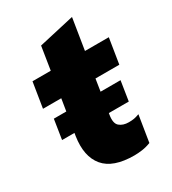

<svg xmlns="http://www.w3.org/2000/svg" viewBox="-168 -762 777 865"><g transform="rotate(-30 220.5 -329.5)"><path d="M23 0ZM275 11Q165 11 119.5 -43.5Q74 -98 89 -197L118 -377H23L44 -508H139L158 -628L343 -670L317 -508H441L420 -377H296L269 -204Q262 -162 280 -146.5Q298 -131 328 -131Q344 -131 355.5 -133Q367 -135 383 -141L361 -4Q338 5 316 8Q294 11 275 11ZM27 -212 43 -314H390L374 -212Z"/></g></svg>

Font: Winston ExtraBold
Style: Italic
Weight: 800
Italic angle: -9°
Designer: Original fonts by Vernon Adams / Changes by Cristiano Sobral
Foundry: Original fonts by Vernon Adams / Changes by Cristiano Sobral
Version: Version 2.503;July 17, 2020;FontCreator 13.0.0.2655 64-bit